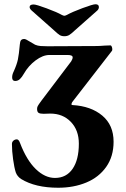

<svg xmlns="http://www.w3.org/2000/svg" viewBox="-20 -868 590 901"><path d="M36 0ZM79 -28Q61 -40 54 -59Q47 -81 41.5 -120Q36 -159 36 -192Q36 -202 43 -208Q50 -214 59 -214Q68 -214 74 -197Q105 -116 148 -74.5Q191 -33 238 -33Q291 -33 320.5 -75.5Q350 -118 350 -194Q350 -257 312.5 -296Q275 -335 216 -335Q206 -335 200 -334.5Q194 -334 185 -334Q168 -334 161 -338.5Q154 -343 154 -357Q154 -364 157 -370Q160 -376 174 -395L314 -580Q321 -591 321 -599Q321 -610 297 -610H212Q181 -610 147 -584.5Q113 -559 92 -522Q83 -506 73.5 -497Q64 -488 51 -488Q37 -488 37 -505Q37 -518 44 -532Q59 -565 64 -589Q69 -613 73 -659Q74 -673 78.5 -679Q83 -685 94 -685Q101 -685 121 -672Q141 -660 145 -658Q157 -653 170.5 -652Q184 -651 200 -651Q216 -651 224 -651L434 -652Q447 -652 471 -654L498 -655Q502 -655 504.5 -649Q507 -643 507 -637Q507 -631 505 -629L319 -389Q316 -384 315.5 -379.5Q315 -375 320 -375Q407 -370 460 -325.5Q513 -281 513 -203Q513 -134 478.5 -85Q444 -36 385 -11.5Q326 13 253 13Q146 13 79 -28ZM270 -798Q278 -794 282 -794Q286 -794 294 -798Q319 -812 367.5 -830Q416 -848 428 -848Q444 -848 444 -835Q444 -826 437 -819L333 -727Q314 -709 304.5 -703.5Q295 -698 282 -698Q269 -698 260 -703.5Q251 -709 232 -727L127 -820Q119 -828 119 -835Q119 -847 138 -847Q150 -847 198.5 -829Q247 -811 270 -798Z"/></svg>

Font: EB Garamond
Style: Bold
Weight: 700
Designer: Georg Duffner and Octavio Pardo
Foundry: Georg Duffner
Version: Version 1.000; ttfautohint (v1.6)